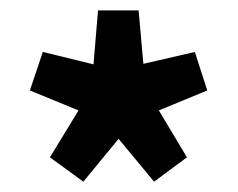

<svg xmlns="http://www.w3.org/2000/svg" viewBox="-20 -748 458 370"><path d="M76.2 -444.8 131.3 -535.2 37.6 -573.7 62.5 -647.9 160.2 -624 168.9 -728H247.1L256.3 -625L355.5 -647.9L379.4 -573.7L286.1 -535.2L340.3 -444.8L276.9 -397.9L208.5 -480.5L140.6 -397.9Z"/></svg>

Font: Pyidaungsu Book
Style: Bold
Weight: 700
Designer: Sun Tun
Foundry: MCF
Version: Version 1.008;February 27, 2020;FontCreator 11.0.0.2408 32-b